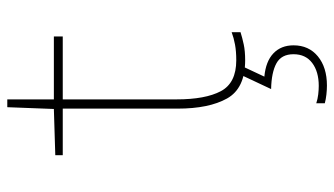

<svg xmlns="http://www.w3.org/2000/svg" viewBox="-220 -480 939 540"><g transform="rotate(-90 250.0 -209.5)"><path d="M351 10Q272 10 243.5 -41Q215 -92 215 -180V-503H84V-524L214 -528L219 -659H241V-528H418V-503H241V-183Q241 -102 264 -58.5Q287 -15 351 -15Q376 -15 395 -18.5Q414 -22 430 -28V-3Q414 2 395.5 6Q377 10 351 10ZM280 240Q268 240 254.5 238.5Q241 237 230 234V210Q242 214 255 215.5Q268 217 279 217Q319 217 343.5 198.5Q368 180 368 146Q368 112 342.5 98Q317 84 270 83L309 0H335L305 64Q348 68 370.5 89.5Q393 111 393 146Q393 189 362 214.5Q331 240 280 240Z"/></g></svg>

Font: Noto Sans Mono ExtraCondensed Thin
Style: Regular
Weight: 100
Width: 2
Designer: Monotype Design Team
Foundry: Monotype Imaging Inc.
Version: Version 2.014; ttfautohint (v1.8.4.7-5d5b)